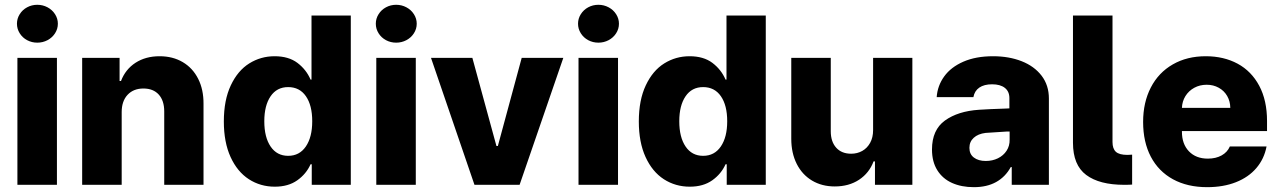

<svg xmlns="http://www.w3.org/2000/svg" viewBox="-20 -772 5345 802"><path d="M52.7 -530.3H217.8V0H52.7ZM50.8 -672.9Q50.8 -694.3 62.3 -712.6Q73.7 -731 93.3 -741.5Q112.8 -752 135.7 -752Q158.7 -752 178.5 -741.5Q198.2 -731 210 -712.6Q221.7 -694.3 221.7 -672.9Q221.7 -651.4 210 -633.1Q198.2 -614.7 178.5 -604.2Q158.7 -593.8 135.7 -593.8Q112.8 -593.8 93.3 -604.2Q73.7 -614.7 62.3 -633.1Q50.8 -651.4 50.8 -672.9Z M488.3 0H323.2V-530.3H479.5V-433.6H485.4Q503.9 -482.4 546.1 -509.8Q588.4 -537.1 646.5 -537.1Q701.7 -537.1 743.4 -512.5Q785.2 -487.8 807.9 -442.6Q830.6 -397.5 830.1 -337.9V0H666V-306.6Q666 -351.6 643.1 -377Q620.1 -402.3 579.1 -402.3Q537.6 -402.3 512.9 -376Q488.3 -349.6 488.3 -303.7Z M915 -264.6Q915 -354 944.1 -415.5Q973.1 -477.1 1021.2 -507.1Q1069.3 -537.1 1127 -537.1Q1185.5 -537.1 1222.4 -509.3Q1259.3 -481.4 1277.3 -439.5H1281.2V-707H1445.3V0H1282.2V-85.9H1277.3Q1259.3 -45.4 1221.7 -18.8Q1184.1 7.8 1127.9 7.8Q1067.9 7.8 1019.5 -23.4Q971.2 -54.7 943.1 -116.2Q915 -177.7 915 -264.6ZM1284.2 -265.6Q1284.2 -332 1257.8 -370.1Q1231.4 -408.2 1183.6 -408.2Q1136.2 -408.2 1110.1 -369.6Q1084 -331.1 1084 -265.6Q1084 -198.7 1110.4 -159.9Q1136.7 -121.1 1183.6 -121.1Q1231 -121.1 1257.6 -160.2Q1284.2 -199.2 1284.2 -265.6Z M1551.8 -530.3H1716.8V0H1551.8ZM1549.8 -672.9Q1549.8 -694.3 1561.3 -712.6Q1572.8 -731 1592.3 -741.5Q1611.8 -752 1634.8 -752Q1657.7 -752 1677.5 -741.5Q1697.3 -731 1709 -712.6Q1720.7 -694.3 1720.7 -672.9Q1720.7 -651.4 1709 -633.1Q1697.3 -614.7 1677.5 -604.2Q1657.7 -593.8 1634.8 -593.8Q1611.8 -593.8 1592.3 -604.2Q1572.8 -614.7 1561.3 -633.1Q1549.8 -651.4 1549.8 -672.9Z M2150.4 0H1961.9L1780.3 -530.3H1953.1L2053.7 -162.1H2059.6L2159.2 -530.3H2333Z M2396.5 -530.3H2561.5V0H2396.5ZM2394.5 -672.9Q2394.5 -694.3 2406 -712.6Q2417.5 -731 2437 -741.5Q2456.5 -752 2479.5 -752Q2502.4 -752 2522.2 -741.5Q2542 -731 2553.7 -712.6Q2565.4 -694.3 2565.4 -672.9Q2565.4 -651.4 2553.7 -633.1Q2542 -614.7 2522.2 -604.2Q2502.4 -593.8 2479.5 -593.8Q2456.5 -593.8 2437 -604.2Q2417.5 -614.7 2406 -633.1Q2394.5 -651.4 2394.5 -672.9Z M2648.4 -264.6Q2648.4 -354 2677.5 -415.5Q2706.5 -477.1 2754.6 -507.1Q2802.7 -537.1 2860.4 -537.1Q2918.9 -537.1 2955.8 -509.3Q2992.7 -481.4 3010.7 -439.5H3014.6V-707H3178.7V0H3015.6V-85.9H3010.7Q2992.7 -45.4 2955.1 -18.8Q2917.5 7.8 2861.3 7.8Q2801.3 7.8 2752.9 -23.4Q2704.6 -54.7 2676.5 -116.2Q2648.4 -177.7 2648.4 -264.6ZM3017.6 -265.6Q3017.6 -332 2991.2 -370.1Q2964.8 -408.2 2917 -408.2Q2869.6 -408.2 2843.5 -369.6Q2817.4 -331.1 2817.4 -265.6Q2817.4 -198.7 2843.8 -159.9Q2870.1 -121.1 2917 -121.1Q2964.4 -121.1 2991 -160.2Q3017.6 -199.2 3017.6 -265.6Z M3627 -530.3H3791V0H3634.8V-97.7H3628.9Q3610.8 -49.3 3568.4 -21.2Q3525.9 6.8 3466.8 6.8Q3413.1 6.8 3371.8 -17.8Q3330.6 -42.5 3307.9 -87.6Q3285.2 -132.8 3285.2 -192.4V-530.3H3450.2V-223.6Q3450.2 -180.2 3472.9 -155Q3495.6 -129.9 3535.2 -129.9Q3561 -129.9 3581.8 -141.6Q3602.5 -153.3 3614.7 -175.5Q3627 -197.8 3627 -228.5Z M4069.3 -313.5Q4113.3 -316.4 4176.8 -318.4Q4184.6 -319.3 4196.3 -319.3V-362.3Q4196.3 -390.1 4177.2 -405Q4158.2 -419.9 4124 -419.9Q4090.8 -419.9 4070.8 -406.2Q4050.8 -392.6 4045.9 -366.2H3892.6Q3896 -414.1 3924.1 -452.9Q3952.1 -491.7 4004.2 -514.4Q4056.2 -537.1 4127.9 -537.1Q4194.3 -537.1 4247.3 -516.4Q4300.3 -495.6 4330.8 -455.8Q4361.3 -416 4361.3 -360.4V0H4206.1V-74.2H4202.1Q4179.7 -33.2 4141.1 -11.7Q4102.5 9.8 4047.9 9.8Q3996.1 9.8 3956.8 -7.8Q3917.5 -25.4 3895.3 -60.8Q3873 -96.2 3873 -147.5Q3873 -229.5 3927.2 -268.6Q3981.4 -307.6 4069.3 -313.5ZM4097.7 -99.6Q4125.5 -99.6 4148.4 -110.8Q4171.4 -122.1 4184.6 -142.3Q4197.8 -162.6 4197.3 -188.5V-222.7H4187.5L4096.7 -216.8Q4065.4 -212.9 4047.4 -196.5Q4029.3 -180.2 4029.3 -154.3Q4029.3 -127.9 4048.1 -113.8Q4066.9 -99.6 4097.7 -99.6Z M4689.5 -125 4709 -126V-1Q4697.3 0 4675.8 0Q4572.3 0 4517.1 -41.3Q4461.9 -82.5 4461.9 -175.8V-707H4627V-178.7Q4627 -150.9 4641.1 -137.9Q4655.3 -125 4689.5 -125Z M4754.9 -262.7Q4754.9 -344.2 4787.1 -406.5Q4819.3 -468.8 4878.7 -502.9Q4938 -537.1 5016.6 -537.1Q5091.8 -537.1 5149.7 -505.9Q5207.5 -474.6 5240 -413.6Q5272.5 -352.5 5272.5 -266.6V-224.6H4917V-221.7Q4917 -170.4 4946.3 -139.9Q4975.6 -109.4 5025.4 -109.4Q5058.6 -109.4 5082.8 -122.8Q5106.9 -136.2 5117.2 -160.2H5270.5Q5260.7 -108.4 5228 -70.1Q5195.3 -31.7 5142.8 -11Q5090.3 9.8 5022.5 9.8Q4939.9 9.8 4879.6 -23.2Q4819.3 -56.2 4787.1 -117.4Q4754.9 -178.7 4754.9 -262.7ZM5119.1 -321.3Q5118.7 -349.1 5106 -371.1Q5093.3 -393.1 5070.8 -405.5Q5048.3 -418 5020.5 -418Q4991.7 -418 4968.5 -405.3Q4945.3 -392.6 4931.6 -370.6Q4918 -348.6 4917 -321.3Z"/></svg>

Font: Pretendard GOV ExtraBold
Style: Regular
Weight: 800
Designer: Base glyphs from Inter by Rasmus Andersson; Hangeul glyphs from Noto Sans CJK(Source Han Sans) by Jang Soo-young and Kan
Foundry: Kil Hyung-jin
Version: Version 1.309